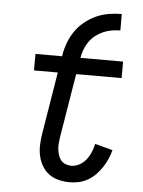

<svg xmlns="http://www.w3.org/2000/svg" viewBox="-52 -762 605 812"><g transform="rotate(5 250.0 -356.0)"><path d="M275 8Q251 8 228 2.5Q205 -3 186.5 -16.5Q168 -30 156.5 -50Q145 -70 140 -92.5Q135 -115 136 -139.5Q137 -164 141 -188L184 -450H83V-520H196Q200 -547 209.5 -574Q219 -601 235 -625Q251 -649 274 -668Q297 -687 323.5 -699Q350 -711 377.5 -715.5Q405 -720 432 -720V-650Q414 -650 396 -647Q378 -644 360.5 -636.5Q343 -629 327.5 -617Q312 -605 301 -589Q290 -573 283.5 -555.5Q277 -538 274 -520H455V-450H262L217 -177Q215 -164 214 -151Q213 -138 214.5 -125.5Q216 -113 220 -101Q224 -89 231.5 -80Q239 -71 251 -66.5Q263 -62 275 -62Q293 -62 310 -71.5Q327 -81 338.5 -96Q350 -111 357 -128Q364 -145 368 -163L443 -143Q438 -124 430 -105.5Q422 -87 410.5 -69.5Q399 -52 384.5 -37Q370 -22 352 -11.5Q334 -1 314.5 3.5Q295 8 275 8Z"/></g></svg>

Font: Iosevka Gothic
Style: Italic
Weight: 400
Italic angle: -9°
Monospace: yes
Designer: Belleve Invis
Foundry: Belleve Invis
Version: Version 15.5.1; ttfautohint (v1.8.4)